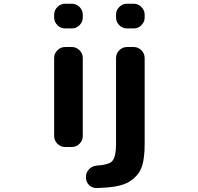

<svg xmlns="http://www.w3.org/2000/svg" viewBox="-20 -793 1040 1009"><path d="M322.3 -20.5Q298.8 -20.5 281.7 -37.6Q264.6 -54.7 264.6 -78.1V-488.3Q264.6 -511.7 281.7 -528.8Q298.8 -545.9 322.3 -545.9H357.4Q380.9 -545.9 397.9 -528.8Q415 -511.7 415 -488.3V-78.1Q415 -54.7 397.9 -37.6Q380.9 -20.5 357.4 -20.5ZM322.3 -643.6Q298.8 -643.6 281.7 -660.6Q264.6 -677.7 264.6 -701.2V-715.8Q264.6 -739.3 281.7 -756.3Q298.8 -773.4 322.3 -773.4H357.4Q380.9 -773.4 397.9 -756.3Q415 -739.3 415 -715.8V-701.2Q415 -677.7 397.9 -660.6Q380.9 -643.6 357.4 -643.6ZM489.3 195.3Q488.3 195.3 487.3 195.3Q464.8 195.3 448.2 179.7Q431.6 163.1 431.6 138.7V136.7Q431.6 113.3 448.2 96.2Q464.8 79.1 489.3 77.1Q545.9 73.2 564.5 58.6Q589.8 39.1 589.8 -36.1V-488.3Q589.8 -511.7 606.9 -528.8Q624 -545.9 647.5 -545.9H682.6Q706.1 -545.9 723.1 -528.8Q740.2 -511.7 740.2 -488.3V-36.1Q740.2 34.2 727.5 76.2Q714.8 118.2 679.7 147.5Q644.5 176.8 587.9 186.5Q548.8 193.4 489.3 195.3ZM647.5 -643.6Q624 -643.6 606.9 -660.6Q589.8 -677.7 589.8 -701.2V-715.8Q589.8 -739.3 606.9 -756.3Q624 -773.4 647.5 -773.4H682.6Q706.1 -773.4 723.1 -756.3Q740.2 -739.3 740.2 -715.8V-701.2Q740.2 -677.7 723.1 -660.6Q706.1 -643.6 682.6 -643.6Z"/></svg>

Font: Gen Jyuu Gothic Monospace Bold
Style: Bold
Weight: 700
Designer: [Source Han Sans]
Ryoko NISHIZUKA  (kana & ideographs); Paul D. Hunt (Latin, Greek & Cyrillic); Wenlong ZHANG  (bopomofo
Version: Version 1.002.20150607